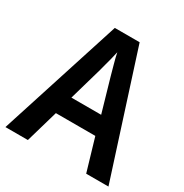

<svg xmlns="http://www.w3.org/2000/svg" viewBox="-166 -847 938 978"><g transform="rotate(30 303.5 -358.0)"><path d="M475 0 419 -190H187L132 0H0L230 -716H376L606 0ZM335 -492Q328 -518 318 -553.5Q308 -589 303 -615Q299 -596 293 -572.5Q287 -549 281 -527.5Q275 -506 272 -493L216 -298H391Z"/></g></svg>

Font: Noto Sans Gujarati SemiCondensed SemiBold
Style: Regular
Weight: 600
Width: 4
Designer: Jelle Bosma - Monotype Design Team, Universal Thirst
Foundry: Monotype Imaging Inc.
Version: Version 2.106; ttfautohint (v1.8.4.7-5d5b)